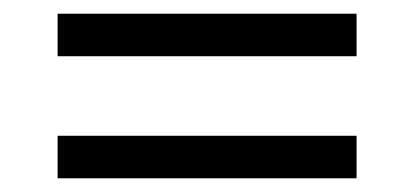

<svg xmlns="http://www.w3.org/2000/svg" viewBox="-20 -416 604 280"><path d="M64 -156H500V-218H64ZM64 -334H500V-396H64Z"/></svg>

Font: Ribes
Style: Bold
Weight: 900
Designer: Luigi Gorlero
Foundry: Collletttivo
Version: Version 2.100;Glyphs 3.1.2 (3151)